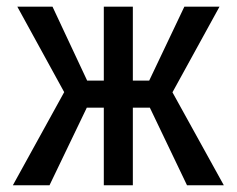

<svg xmlns="http://www.w3.org/2000/svg" viewBox="-20 -548 702 568"><path d="M423.3 -229.5H373V0H287.1V-229.5H236.8L126.5 0H18.1L169.9 -275.4L31.2 -528.3H135.3L237.8 -309.6H287.1V-528.3H373V-309.6H421.4L525.4 -528.3H629.4L490.2 -274.9L642.1 0H533.2Z"/></svg>

Font: Roboto Condensed
Style: Regular
Weight: 400
Designer: Google
Version: Version 2.001047; 2015